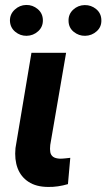

<svg xmlns="http://www.w3.org/2000/svg" viewBox="-20 -738 423 763"><path d="M105 -528.3H242.7L179.7 -162.1Q177.7 -145 179.9 -133.3Q182.1 -121.6 190.9 -115Q199.7 -108.4 217.8 -107.4Q228.5 -107.4 238.8 -108.6Q249 -109.9 259.3 -110.8L250 -6.3Q230.5 -0.5 210.4 2.4Q190.4 5.4 169.9 4.9Q123.5 4.4 93.3 -15.4Q63 -35.2 50 -69.6Q37.1 -104 41.5 -149.4ZM19.5 -655.3Q19 -681.6 38.6 -699.7Q58.1 -717.8 84 -718.3Q109.9 -718.8 129.9 -701.9Q149.9 -685.1 150.4 -658.2Q150.9 -631.3 131.6 -613.8Q112.3 -596.2 85.9 -595.7Q60.5 -595.2 40.5 -611.8Q20.5 -628.4 19.5 -655.3ZM252.4 -654.8Q251.5 -681.6 270.8 -699.5Q290 -717.3 316.4 -717.8Q342.3 -718.3 362.3 -701.7Q382.3 -685.1 382.8 -658.2Q383.8 -631.3 364.3 -613.8Q344.7 -596.2 318.4 -595.7Q293 -595.2 272.9 -611.6Q252.9 -627.9 252.4 -654.8Z"/></svg>

Font: Roboto
Style: Bold Italic
Weight: 700
Italic angle: -12°
Designer: Christian Robertson
Foundry: Google
Version: Version 3.0